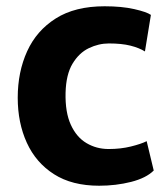

<svg xmlns="http://www.w3.org/2000/svg" viewBox="-20 -584 537 612"><path d="M36.5 -272.5Q36.5 -354.5 66.5 -420.5Q96.5 -486.5 157.8 -525.2Q219 -564 313.5 -564Q368 -564 407.8 -555Q447.5 -546 461 -536.5L442 -420Q423.5 -431.5 395.8 -438.5Q368 -445.5 327 -445.5Q294.5 -445.5 263.2 -430.5Q232 -415.5 211.2 -381Q190.5 -346.5 189 -288.5Q187.5 -226 205.8 -186.2Q224 -146.5 255.8 -127.8Q287.5 -109 326.5 -109Q364.5 -109 397 -117Q429.5 -125 447.5 -134L470 -40.5Q446 -16.5 397.8 -4.2Q349.5 8 296 8Q209.5 8 152 -28.8Q94.5 -65.5 65.5 -129Q36.5 -192.5 36.5 -272.5Z"/></svg>

Font: Koeln Type Sans
Style: Bold
Weight: 700
Designer: Eben Sorkin
Foundry: Eben Sorkin
Version: Version 2.001